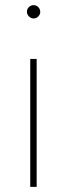

<svg xmlns="http://www.w3.org/2000/svg" viewBox="-20 -537 262 749"><path d="M98 192V-307H123V192ZM111 -517Q118 -517 124 -513.5Q130 -510 133.5 -504Q137 -498 137 -491Q137 -481 129.5 -473Q122 -465 111 -465Q101 -465 93 -473Q85 -481 85 -491Q85 -502 93 -509.5Q101 -517 111 -517Z"/></svg>

Font: MuseoModerno SemiBold Thin
Style: Regular
Weight: 250
Version: Version 1.001